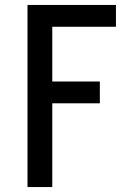

<svg xmlns="http://www.w3.org/2000/svg" viewBox="-20 -755 540 775"><path d="M91 0V-735H448V-647H191V-426H383V-338H191V0Z"/></svg>

Font: Zed Sans Semibold
Style: Regular
Weight: 600
Designer: Belleve Invis
Foundry: Belleve Invis
Version: Version 1.0.0; ttfautohint (v1.8.4)